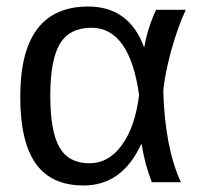

<svg xmlns="http://www.w3.org/2000/svg" viewBox="-20 -558 618 588"><path d="M414 -116H412Q354 10 236 10Q137 10 89.5 -57Q42 -124 42 -262Q42 -538 250 -538Q375 -538 421 -414H422Q432 -472 458 -528H549Q525 -477 504 -402Q484 -327 480 -279Q485 -106 534 0H445Q423 -56 414 -116ZM134 -265Q134 -156 162 -107Q190 -58 254 -58Q313 -58 353.5 -114Q394 -170 406 -267Q377 -473 260 -473Q193 -473 163.5 -424Q134 -375 134 -265Z"/></svg>

Font: Libra Sans
Style: Regular
Weight: 400
Foundry: Context Ltd
Version: Version 1.002